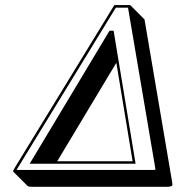

<svg xmlns="http://www.w3.org/2000/svg" viewBox="-20 -678 732 755"><path d="M491.7 -658.2 548.3 -601.6 656.7 36.6Q658.2 48.3 657.7 50.8Q654.3 56.6 635.7 56.6H107.4Q92.3 56.2 88.9 53.7L32.2 -2.9Q31.2 -5.4 31.7 -6.8Q31.7 -7.8 38.1 -18.1Q39.1 -19.5 39.1 -20L429.7 -658.2ZM205.1 -43.9H501.5L437.5 -431.2ZM418.5 -544.4V-546.9H416.5ZM483.4 -647.9H435.5L47.9 -14.6Q45.4 -10.7 44.9 -10.3Q48.3 -10.3 50.8 -9.8H579.1Q587.4 -9.8 591.3 -10.7Q590.8 -14.2 590.3 -18.6ZM410.6 -557.1H426.8L513.2 -34.2H96.7Z"/></svg>

Font: Linux Biolinum Shadow O
Style: Italic
Weight: 400
Italic angle: -12°
Designer: Philipp H. Poll
Foundry: Philipp H. Poll
Version: Version 0.6.2